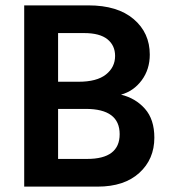

<svg xmlns="http://www.w3.org/2000/svg" viewBox="-20 -694 632 714"><path d="M196 -103H304Q425 -103 425 -195Q425 -289 299 -289H196ZM196 -571V-390H272Q340 -390 374 -417Q408 -444 408 -486Q408 -525 379.5 -548Q351 -571 293 -571ZM70 -674H309Q417 -674 477 -623Q537 -572 537 -491Q537 -436 507 -395.5Q477 -355 430 -342Q484 -329 519 -289.5Q554 -250 554 -182Q554 -102 498 -51Q442 0 343 0H70Z"/></svg>

Font: Hind SemiBold
Style: Regular
Weight: 600
Designer: Manushi Parikh, Satya Rajpurohit
Foundry: Indian Type Foundry
Version: Version 2.001;PS 1.0;hotconv 1.0.79;makeotf.lib2.5.61930; tt